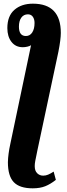

<svg xmlns="http://www.w3.org/2000/svg" viewBox="-20 -785 365 1045"><path d="M23 98Q24 54 36 -1L149 -539Q142 -534 129 -531Q116 -528 104 -528Q65 -528 42.5 -557Q20 -586 20 -632Q20 -698 58.5 -731.5Q97 -765 159 -765Q311 -765 311 -606Q311 -571 298 -504L183 36Q181 42 179 56Q175 75 172 90.5Q169 106 169 119Q169 145 182.5 158Q196 171 215 171Q229 171 242 165.5Q255 160 272 149L284 194Q255 217 226.5 228.5Q198 240 158 240Q87 240 55 206.5Q23 173 23 98ZM168 -660Q168 -681 158.5 -694Q149 -707 132 -707Q109 -707 96 -689Q83 -671 83 -640Q83 -589 121 -589Q143 -589 155.5 -608.5Q168 -628 168 -660Z"/></svg>

Font: Noto Serif CondExtraBold
Style: Italic
Weight: 800
Width: 3
Italic angle: -12°
Designer: Monotype Design Team
Foundry: Monotype Imaging Inc.
Version: Version 1.001